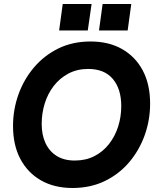

<svg xmlns="http://www.w3.org/2000/svg" viewBox="-20 -921 788 958"><path d="M342 17Q251 17 184.5 -21Q118 -59 81.5 -128Q45 -197 45 -292Q45 -374 72 -449.5Q99 -525 149.5 -584.5Q200 -644 271 -679Q342 -714 432 -714Q523 -714 589.5 -676Q656 -638 692.5 -569Q729 -500 729 -404Q729 -322 702 -246.5Q675 -171 624.5 -111.5Q574 -52 502.5 -17.5Q431 17 342 17ZM353 -120Q408 -120 451 -142Q494 -164 524 -202.5Q554 -241 569.5 -289.5Q585 -338 585 -392Q585 -477 543 -527Q501 -577 420 -577Q365 -577 321.5 -554Q278 -531 248 -492Q218 -453 203 -404Q188 -355 188 -303Q188 -247 207.5 -206Q227 -165 263.5 -142.5Q300 -120 353 -120ZM474 -769 492 -901H635L617 -769ZM275 -769 293 -901H437L418 -769Z"/></svg>

Font: Hanken Grotesk ExtraBold
Style: Italic
Weight: 800
Italic angle: -8°
Designer: Alfredo Marco Pradil
Foundry: Hanken Design Co.
Version: Version 3.013